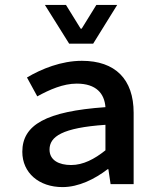

<svg xmlns="http://www.w3.org/2000/svg" viewBox="-20 -751 639 783"><path d="M71 -132C71 -46 139 12 235 12C301 12 367 -21 419 -61H422L431 0H525V-291C525 -428 450 -503 314 -503C230 -503 149 -470 90 -435L132 -358C183 -386 238 -410 293 -410C373 -410 406 -369 410 -314C168 -297 71 -242 71 -132ZM182 -141C182 -194 234 -230 410 -242V-138C365 -102 319 -78 270 -78C221 -78 182 -97 182 -141ZM262 -573H360L458 -731H373L313 -634H309L249 -731H163Z"/></svg>

Font: Source Code Pro Semibold
Style: Regular
Weight: 600
Monospace: yes
Designer: Paul D. Hunt
Foundry: Adobe Systems Incorporated
Version: Version 1.017;PS 1.000;hotconv 1.0.70;makeotf.lib2.5.5900